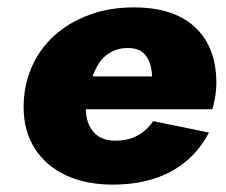

<svg xmlns="http://www.w3.org/2000/svg" viewBox="-20 -490 613 520"><path d="M286 10Q378 10 444 -26Q510 -62 546 -131L395 -162Q378 -137 352.5 -123Q327 -109 292 -109Q262 -109 243 -123.5Q224 -138 216.5 -164.5Q209 -191 216 -225Q222 -259 231 -284Q240 -309 253 -325.5Q266 -342 284.5 -351Q303 -360 326 -360Q350 -360 364 -350Q378 -340 385 -321Q392 -302 392 -276Q392 -268 388 -257Q384 -246 378 -237L415 -283H128V-194H555Q560 -210 563 -229Q566 -248 566 -265Q566 -329 541 -374.5Q516 -420 466.5 -445Q417 -470 343 -470Q276 -470 221 -449.5Q166 -429 126.5 -393Q87 -357 65.5 -307.5Q44 -258 44 -200Q44 -135 74 -88Q104 -41 158 -15.5Q212 10 286 10Z"/></svg>

Font: Jost ExtraBold
Style: Italic
Weight: 800
Italic angle: -5°
Version: Version 3.710